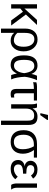

<svg xmlns="http://www.w3.org/2000/svg" viewBox="1441 -2234 1001 3923"><g transform="rotate(90 1941.5 -272.5)"><path d="M398 0 220 -241 155 -188V0H67V-528H155V-272L387 -528H490L276 -301L501 0Z M1029 -252Q1029 -136 969 -63Q911 10 815 10Q761 10 722.5 -6.5Q684 -23 652 -60H650Q651 -46 651.5 -31Q652 -16 652 0V208H564V-284Q564 -404 623 -471.5Q682 -539 787 -539Q839 -540 883.5 -519Q928 -498 961 -459.5Q994 -421 1012 -368Q1030 -315 1029 -252ZM935 -256Q935 -359 893 -416.5Q851 -474 781 -474Q652 -474 652 -282V-127Q679 -93 720 -74Q761 -55 804 -55Q867 -55 901 -107Q935 -159 935 -256Z M1481 -116Q1450 -49 1407.5 -19.5Q1365 10 1305 10Q1205 10 1158 -57Q1111 -124 1111 -262Q1111 -401 1163.5 -469.5Q1216 -538 1319 -538Q1382 -538 1425 -506Q1468 -474 1490 -414H1491Q1501 -472 1527 -528H1618Q1594 -477 1573 -402Q1553 -327 1549 -279Q1550 -240 1554.5 -201Q1559 -162 1565.5 -125.5Q1572 -89 1581.5 -57Q1591 -25 1603 0H1514Q1508 -15 1503 -32Q1498 -49 1494 -65Q1490 -81 1487 -94.5Q1484 -108 1483 -116ZM1203 -265Q1203 -156 1231 -107Q1259 -58 1323 -58Q1383 -58 1423 -114Q1463 -170 1475 -267Q1446 -473 1329 -473Q1262 -473 1232.5 -424.5Q1203 -376 1203 -265Z M1784 -464Q1768 -464 1750.5 -462.5Q1733 -461 1713 -459Q1693 -457 1680.5 -453.5Q1668 -450 1661 -446V-514Q1673 -520 1699 -524Q1725 -528 1751 -528H2034V-464H1885V-130Q1885 -93 1895.5 -76Q1906 -59 1931 -59L1973 -63V0Q1937 10 1903 10Q1846 10 1821.5 -17.5Q1797 -45 1797 -111V-464Z M2445 207V-335Q2445 -374 2439.5 -399.5Q2434 -425 2421.5 -441Q2409 -457 2388 -463.5Q2367 -470 2336 -470Q2272 -470 2235.5 -427Q2199 -384 2199 -306V0H2111V-416Q2111 -474 2094 -528H2177Q2185 -509 2190 -483.5Q2195 -458 2195 -438H2197Q2227 -493 2266.5 -515.5Q2306 -538 2366 -538Q2453 -538 2493 -495Q2533 -452 2533 -352V207ZM2295 -595V-611L2329 -753H2430V-735L2332 -595Z M3121 -240Q3121 -122 3057.5 -56Q2994 10 2882 10Q2764 10 2702 -58Q2640 -126 2640 -256Q2640 -386 2712.5 -457Q2785 -528 2922 -528H3200V-464H3119L3047 -467V-465Q3087 -405 3104 -351.5Q3121 -298 3121 -240ZM3029 -238Q3029 -363 2969 -464H2925Q2834 -464 2783.5 -410Q2733 -356 2733 -257Q2733 -55 2878 -55Q2953 -55 2991 -101.5Q3029 -148 3029 -238Z M3438 -56Q3480 -56 3521 -77.5Q3562 -99 3590 -134L3642 -85Q3603 -37 3549.5 -13.5Q3496 10 3432 10Q3342 10 3295.5 -30.5Q3249 -71 3249 -144Q3249 -171 3258.5 -194Q3268 -217 3285.5 -234Q3303 -251 3326.5 -261.5Q3350 -272 3378 -275V-276Q3326 -282 3295.5 -315.5Q3265 -349 3265 -397Q3265 -428 3278 -454Q3291 -480 3314.5 -499Q3338 -518 3371 -528Q3404 -538 3445 -538Q3567 -538 3629 -448L3566 -405Q3521 -473 3445 -473Q3400 -473 3377 -452Q3354 -431 3354 -395Q3354 -373 3363 -356.5Q3372 -340 3392 -329.5Q3412 -319 3445.5 -314Q3479 -309 3529 -309V-243Q3453 -243 3417 -233Q3380 -224 3360 -203Q3340 -182 3340 -146Q3340 -103 3366.5 -79.5Q3393 -56 3438 -56Z M3758 0Q3744 -16 3736 -49Q3728 -82 3728 -115V-528H3816V-111Q3816 -79 3826.5 -49.5Q3837 -20 3855 0Z"/></g></svg>

Font: Libra Sans
Style: Regular
Weight: 400
Foundry: Context Ltd
Version: Version 1.000; ttfautohint (v1.3)